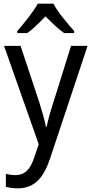

<svg xmlns="http://www.w3.org/2000/svg" viewBox="-20 -786 499 1046"><path d="M271 -766H186C162 -722 111 -659 74 -617V-606H129C160 -628 194 -662 228 -697C262 -662 296 -629 329 -606H384V-617C348 -657 294 -721 271 -766ZM2 -536 191 0 167 70C146 135 117 168 64 168C45 168 26 165 12 161V232C29 236 51 240 77 240C169 240 218 181 253 77L457 -536H367L272 -232C255 -181 241 -129 234 -95H230C222 -138 208 -184 193 -232L92 -536Z"/></svg>

Font: Noto Sans Sinhala UI SemiCondensed
Style: Regular
Weight: 400
Width: 4
Designer: Jelle Bosma - Monotype Design Team
Foundry: Monotype Imaging Inc.
Version: Version 2.006